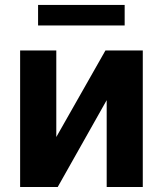

<svg xmlns="http://www.w3.org/2000/svg" viewBox="-20 -747 651 767"><path d="M204.9 -199.6V-545.5H60.4V0H210.6L406.2 -346.9V0H550.4V-545.5H401.3ZM132.1 -645.2H478V-727.3H132.1Z"/></svg>

Font: Magic Ui Pro
Style: Bold
Weight: 700
Designer: Stefan Endress, Andreas Faust
Version: Version 1.000;FEAKit 1.0